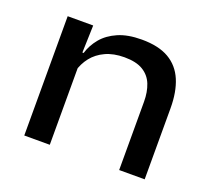

<svg xmlns="http://www.w3.org/2000/svg" viewBox="-92 -614 808 732"><g transform="rotate(20 312.0 -248.5)"><path d="M456 0V-277Q456 -316.5 444 -346.8Q432 -377 404.2 -394Q376.5 -411 328.5 -411Q284.5 -411 252 -396Q219.5 -381 199.2 -355.2Q179 -329.5 170.5 -297.5L155 -373H176Q186 -406.5 209.5 -434.8Q233 -463 272 -480Q311 -497 367.5 -497Q436 -497 478 -472.5Q520 -448 539.8 -401.2Q559.5 -354.5 559.5 -288V0ZM71 0V-484H174.5L170.5 -357L174.5 -347.5V0Z"/></g></svg>

Font: Anek Gurmukhi Medium SemiExpanded
Style: Regular
Weight: 500
Width: 6
Version: Version 1.003